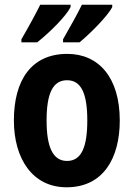

<svg xmlns="http://www.w3.org/2000/svg" viewBox="-20 -786 569 816"><path d="M457 -756V-766H328C313 -734 279 -673 248 -619V-606H318C363 -643 438 -718 457 -756ZM280 -756V-766H151C135 -733 103 -674 71 -619V-606H138C190 -647 260 -716 280 -756ZM489 -274C489 -456 400 -557 266 -557C113 -557 39 -445 39 -274C39 -112 118 10 263 10C419 10 489 -114 489 -274ZM178 -274C178 -388 204 -445 265 -445C326 -445 351 -387 351 -274C351 -161 326 -102 265 -102C204 -102 178 -162 178 -274Z"/></svg>

Font: Noto Sans Lao UI Cond
Style: Bold
Weight: 700
Width: 3
Designer: Monotype Design Team
Foundry: Monotype Imaging Inc.
Version: Version 2.000